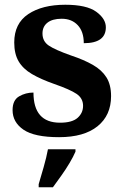

<svg xmlns="http://www.w3.org/2000/svg" viewBox="-20 -568 521 809"><path d="M229 10Q125 10 79 -21.5Q33 -53 33 -104Q33 -146 60.5 -162Q88 -178 121 -178Q121 -51 233 -51Q284 -51 307 -71.5Q330 -92 330 -122Q330 -154 302.5 -172.5Q275 -191 209 -214Q152 -234 114.5 -256Q77 -278 58.5 -309.5Q40 -341 40 -389Q40 -469 99 -508.5Q158 -548 255 -548Q345 -548 385.5 -518.5Q426 -489 426 -453Q426 -386 333 -386Q333 -435 307.5 -462Q282 -489 240 -489Q201 -489 180 -472.5Q159 -456 159 -427Q159 -394 185.5 -376Q212 -358 280 -334Q334 -316 371.5 -294.5Q409 -273 428.5 -242Q448 -211 448 -163Q448 -82 391 -36Q334 10 229 10ZM143 208Q152 178 164 136Q176 94 182 61H298V71Q289 92 273 119Q257 146 238 172.5Q219 199 203 221H143Z"/></svg>

Font: Noto Serif Ethiopic
Style: Bold
Weight: 700
Designer: Monotype Design Team
Foundry: Monotype Imaging Inc.
Version: Version 2.102; ttfautohint (v1.8.4.7-5d5b)